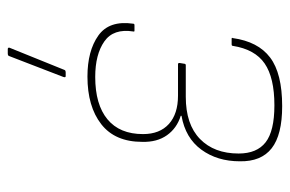

<svg xmlns="http://www.w3.org/2000/svg" viewBox="-146 -589 746 494"><g transform="rotate(-90 227.0 -342.0)"><path d="M201 11Q127 11 92.5 -16Q58 -43 59 -98Q59 -156 89 -197Q119 -238 176 -248V-250Q144 -260 126 -285.5Q108 -311 109 -349Q109 -419 154.5 -454.5Q200 -490 277 -490Q343 -490 382.5 -462Q422 -434 413 -372Q413 -369 409 -369H395Q392 -369 393 -372Q401 -423 367.5 -446.5Q334 -470 276 -470Q205 -470 167 -438.5Q129 -407 129 -347Q129 -304 155 -280.5Q181 -257 228 -257H309Q312 -257 312 -253L310 -241Q310 -237 306 -237H225Q154 -237 116.5 -200.5Q79 -164 79 -101Q79 -54 108 -31.5Q137 -9 203 -9Q274 -9 310.5 -34Q347 -59 356 -116Q356 -119 360 -119H374Q378 -119 376 -116Q367 -51 326 -20Q285 11 201 11ZM278 -546Q276 -546 275.5 -547.5Q275 -549 276 -552L330 -692Q331 -694 332.5 -694.5Q334 -695 336 -695H348Q350 -695 351 -693.5Q352 -692 351 -690L294 -549Q293 -546 287 -546Z"/></g></svg>

Font: Sofia Sans Semi Condensed Thin
Style: Italic
Weight: 250
Italic angle: -9°
Version: Version 4.100